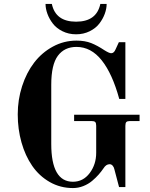

<svg xmlns="http://www.w3.org/2000/svg" viewBox="-20 -936 760 974"><path d="M70 -356C70 -306 76.3 -258.5 89 -213.5C101.7 -168.5 119.8 -128.8 143.5 -94.5C167.2 -60.2 196.8 -32.8 232.5 -12.5C268.2 7.8 307.3 18 350 18C368 18 385.5 14.7 402.5 8C419.5 1.3 434.5 -7.5 447.5 -18.5C460.5 -29.5 471.5 -40.2 480.5 -50.5C489.5 -60.8 497.7 -71.3 505 -82C513.7 -96 524 -103 536 -103C542 -103 547.2 -100.5 551.5 -95.5C555.8 -90.5 558.7 -84.7 560 -78L584 13H616V-298C616 -307.3 617.7 -313.7 621 -317C624.3 -320.3 630.7 -322 640 -322H688V-354H356V-322H444C453.3 -322 459.7 -320.3 463 -317C466.3 -313.7 468 -307.3 468 -298V-161C468 -121.7 457 -87.3 435 -58C413 -28.7 384.7 -14 350 -14C276.7 -14 240 -78 240 -206V-506C240 -574 251.2 -623 273.5 -653C295.8 -683 327.3 -698 368 -698C417.3 -698 460 -675.3 496 -630C532 -584.7 561.7 -519.3 585 -434H616V-722H583L566 -685C560.7 -672.3 553.3 -666 544 -666C537.3 -666 526 -671 510 -681C486 -697 463.5 -709.2 442.5 -717.5C421.5 -725.8 396.7 -730 368 -730C325.3 -730 285.3 -719.8 248 -699.5C210.7 -679.2 179 -652 153 -618C127 -584 106.7 -544.2 92 -498.5C77.3 -452.8 70 -405.3 70 -356ZM211 -916C211 -900 214.2 -883.3 220.5 -866C226.8 -848.7 236 -832.2 248 -816.5C260 -800.8 276.3 -787.8 297 -777.5C317.7 -767.2 340.7 -762 366 -762C391.3 -762 414.3 -767.2 435 -777.5C455.7 -787.8 472 -800.8 484 -816.5C496 -832.2 505.2 -848.7 511.5 -866C517.8 -883.3 521 -900 521 -916H489C476.3 -856 435.3 -826 366 -826C296.7 -826 255.7 -856 243 -916Z"/></svg>

Font: Km Standard TT
Style: Bold
Weight: 700
Designer: Alexey Kryukov <alexios@thessalonica.org.ru>
Version: Version 2.0.2